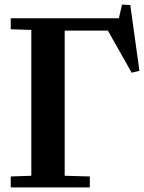

<svg xmlns="http://www.w3.org/2000/svg" viewBox="-20 -820 631 840"><path d="M27 -48 117 -51V-689L27 -692V-740H500L514 -800L550 -798L590 -510L556 -502L452 -686H263V-51L373 -48V0H27Z"/></svg>

Font: Minipax
Style: Bold
Weight: 600
Designer: Raphaël Ronot, Igor Stepanchenko (Cyrillic)
Foundry: steppetype
Version: Version 1.002